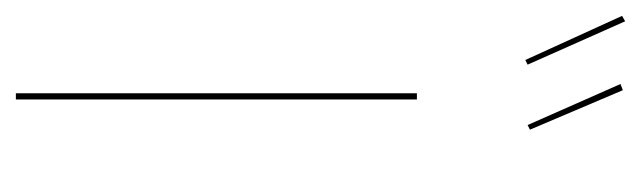

<svg xmlns="http://www.w3.org/2000/svg" viewBox="-310 -518 827 248"><g transform="rotate(90 104.0 -393.5)"><path d="M108 0H100V-518H108ZM63 -661 57 -658 0 -783 7 -787ZM147 -664 141 -661 88 -781 96 -784Z"/></g></svg>

Font: Fira Sans Compressed Eight
Style: Regular
Weight: 100
Width: 1
Designer: bBox Type GmbH & Carrois Corporate GbR & Edenspiekermann AG
Foundry: bBox Type GmbH & Carrois Corporate GbR & Edenspiekermann AG
Version: Version 4.301